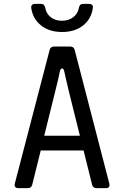

<svg xmlns="http://www.w3.org/2000/svg" viewBox="-20 -970 640 990"><path d="M73 0Q63 0 58.5 -6Q54 -12 56 -22L236 -713Q241 -730 258 -730H343Q360 -730 365 -713L544 -22Q546 -12 542 -6Q538 0 527 0H477Q460 0 455 -17L411 -194H190L146 -17Q141 0 124 0ZM208 -270H392L336 -495Q328 -527 322 -554.5Q316 -582 311 -603Q308 -617 300 -617Q292 -617 289 -603Q285 -582 278.5 -555Q272 -528 264 -496ZM300 -805Q234 -805 191.5 -839Q149 -873 141 -929Q140 -940 145.5 -945Q151 -950 161 -950H192Q201 -950 206 -945Q211 -940 213 -931Q218 -900 241.5 -881.5Q265 -863 299 -863Q334 -863 358 -881.5Q382 -900 387 -931Q389 -940 394 -945Q399 -950 408 -950H439Q449 -950 454.5 -945Q460 -940 459 -931Q452 -874 409.5 -839.5Q367 -805 300 -805Z"/></svg>

Font: Pitagon Sans Mono
Style: Regular
Weight: 400
Monospace: yes
Designer: Travis Tran
Foundry: Pitagon
Version: Version 1.001;gftools[0.9.26]